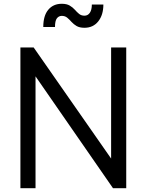

<svg xmlns="http://www.w3.org/2000/svg" viewBox="-20 -996 776 1016"><path d="M88 0V-745H158L568 -157V-745H648V0H578L168 -592V0ZM307 -912Q291 -912 281 -899Q271 -886 271 -853H209Q209 -913 235.5 -944.5Q262 -976 307 -976Q333 -976 349 -966.5Q365 -957 376 -944.5Q387 -932 398.5 -922.5Q410 -913 427 -913Q445 -913 455.5 -928.5Q466 -944 466 -972H527Q527 -917 500 -883Q473 -849 427 -849Q401 -849 385 -858.5Q369 -868 358 -880.5Q347 -893 335.5 -902.5Q324 -912 307 -912Z"/></svg>

Font: Kosmopol Plus Jakarta Sans
Style: Regular
Weight: 400
Designer: Gumpita Rahayu
Foundry: Tokotype
Version: Version 2.006